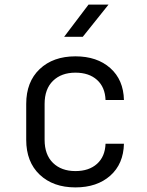

<svg xmlns="http://www.w3.org/2000/svg" viewBox="-20 -805 640 835"><path d="M308 10Q211 10 152.5 -45.5Q94 -101 94 -197V-353Q94 -449 152.5 -504.5Q211 -560 308 -560Q402 -560 459.5 -509Q517 -458 519 -370H439Q437 -426 402 -457.5Q367 -489 308 -489Q247 -489 210.5 -453.5Q174 -418 174 -353V-197Q174 -132 210.5 -96.5Q247 -61 308 -61Q367 -61 402 -92.5Q437 -124 439 -180H519Q517 -92 459.5 -41Q402 10 308 10ZM259 -645 365 -785H452L340 -645Z"/></svg>

Font: JetBrains Mono NL Light
Style: Regular
Weight: 300
Monospace: yes
Designer: Philipp Nurullin, Konstantin Bulenkov
Foundry: JetBrains
Version: Version 2.305; ttfautohint (v1.8.4.7-5d5b)